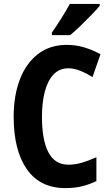

<svg xmlns="http://www.w3.org/2000/svg" viewBox="-20 -954 566 984"><path d="M331 -604Q284 -604 254 -572Q224 -540 209.5 -484Q195 -428 195 -355Q195 -237 228 -173.5Q261 -110 331 -110Q365 -110 399 -120Q433 -130 474 -148V-26Q437 -8 399 1Q361 10 315 10Q185 10 117.5 -87Q50 -184 50 -356Q50 -463 81.5 -546Q113 -629 174 -676.5Q235 -724 322 -724Q369 -724 412 -711Q455 -698 495 -676L454 -559Q422 -579 390.5 -591.5Q359 -604 331 -604ZM491 -924Q476 -906 449.5 -878.5Q423 -851 393.5 -822.5Q364 -794 340 -774H246V-787Q271 -823 295.5 -862Q320 -901 338 -934H491Z"/></svg>

Font: Noto Sans Malayalam Condensed
Style: Bold
Weight: 700
Width: 3
Designer: Jelle Bosma - Monotype Design Team
Foundry: Monotype Imaging Inc.
Version: Version 2.104; ttfautohint (v1.8.4.7-5d5b)